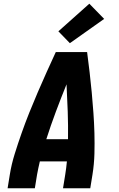

<svg xmlns="http://www.w3.org/2000/svg" viewBox="-20 -1016 640 1036"><path d="M21 0 33 -74Q42 -130 59.5 -186Q77 -242 96.5 -297.5Q116 -353 138 -408Q160 -463 183.5 -517.5Q207 -572 231.5 -626.5Q256 -681 281 -735H450Q457 -681 463.5 -626.5Q470 -572 475 -517.5Q480 -463 484 -408Q488 -353 489.5 -297.5Q491 -242 489.5 -186Q488 -130 479 -74L467 0H320L332 -74Q335 -91 337 -109Q339 -127 341 -145H195Q191 -127 187 -109.5Q183 -92 180 -74L168 0ZM230 -265H347Q348 -339 345.5 -413Q343 -487 339 -561Q309 -487 281.5 -413.5Q254 -340 230 -265ZM357 -783 295 -847 462 -996 542 -914Z"/></svg>

Font: Iosevka Curly Heavy Extended
Style: Italic
Weight: 900
Width: 7
Italic angle: -9°
Monospace: yes
Designer: Belleve Invis
Foundry: Belleve Invis
Version: Version 11.1.0; ttfautohint (v1.8.3)